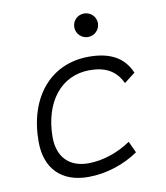

<svg xmlns="http://www.w3.org/2000/svg" viewBox="-82 -792 751 871"><g transform="rotate(-10 293.0 -357.0)"><path d="M266.1 -51.3C178.2 -51.3 127 -104 126 -194.3C126.5 -358.4 212.9 -466.3 343.8 -466.3C415 -466.3 463.4 -441.9 492.2 -380.9L542.5 -419.9C512.2 -492.2 449.7 -527.3 351.1 -527.3C175.3 -527.3 60.1 -392.1 60.1 -186.5C60.1 -63 131.8 9.8 254.9 9.8C339.4 9.8 423.3 -19 486.8 -63L462.4 -115.7C405.8 -76.7 334 -51.3 266.1 -51.3ZM363.8 -615.7C394 -615.7 418.5 -640.1 418.5 -669.9C418.5 -700.2 394 -724.1 363.8 -724.1C334 -724.1 309.6 -700.2 309.6 -669.9C309.6 -640.1 334 -615.7 363.8 -615.7Z"/></g></svg>

Font: Cascadia Mono PL Light
Style: Italic
Weight: 300
Italic angle: -10°
Monospace: yes
Designer: Aaron Bell
Foundry: Saja Typeworks
Version: Version 2404.023